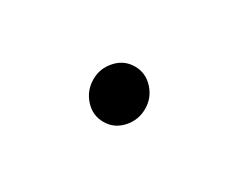

<svg xmlns="http://www.w3.org/2000/svg" viewBox="-31 -203 411 322"><g transform="rotate(30 175.0 -41.5)"><path d="M168 12Q147 12 132.5 -4Q118 -20 118 -42Q118 -63 132.5 -79Q147 -95 168 -95Q189 -95 203.5 -79Q218 -63 218 -42Q218 -20 203.5 -4Q189 12 168 12Z"/></g></svg>

Font: Inconsolata ExtraCondensed Medium
Style: Regular
Weight: 500
Width: 2
Monospace: yes
Designer: Raph Levien, Cyreal, Brenton Simpson
Foundry: Raph Levien, Cyreal, Google
Version: Version 3.001; ttfautohint (v1.8.2.53-6de2)